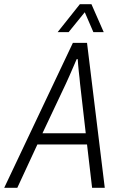

<svg xmlns="http://www.w3.org/2000/svg" viewBox="-57 -889 570 909"><path d="M-37 0 288 -686H355L439 0H379L355 -205H120L25 0ZM144 -258H349L322 -493Q321 -505 319.5 -519.5Q318 -534 316 -550.5Q314 -567 313 -582Q312 -597 311 -609H306Q299 -593 290 -572Q281 -551 271.5 -529.5Q262 -508 255 -493ZM216 -737 321 -869H376L434 -737H385L334 -855L363 -854L268 -737Z"/></svg>

Font: Archivo Condensed ExtraLight
Style: Italic
Weight: 250
Width: 3
Italic angle: -10°
Designer: Hector Gatti
Foundry: Omnibus-Type
Version: Version 2.001